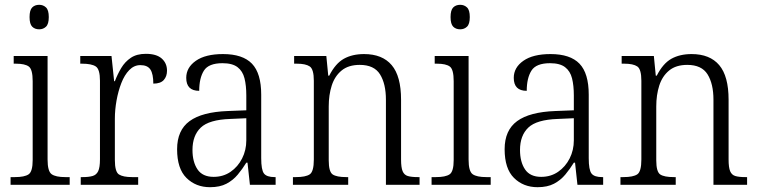

<svg xmlns="http://www.w3.org/2000/svg" viewBox="-20 -769 3155 799"><path d="M143 -647Q125 -647 114 -658Q103 -669 103 -698Q103 -727 114 -738Q125 -749 143 -749Q160 -749 171.5 -738Q183 -727 183 -698Q183 -669 171.5 -658Q160 -647 143 -647ZM24 0V-32H42Q82 -32 99 -43.5Q116 -55 116 -103V-431Q116 -480 100 -492Q84 -504 46 -504H37V-536H178V-105Q178 -56 195 -44Q212 -32 252 -32H270V0Z M316 0V-32H324Q349 -32 365 -36.5Q381 -41 388.5 -56.5Q396 -72 396 -106V-433Q396 -481 378.5 -492.5Q361 -504 321 -504H314V-536H444L455 -431H458Q469 -460 484.5 -486Q500 -512 524.5 -528.5Q549 -545 587 -545Q631 -545 653 -525.5Q675 -506 675 -475Q675 -451 661.5 -436Q648 -421 618 -421Q618 -461 606 -479.5Q594 -498 564 -498Q538 -498 518 -477.5Q498 -457 485 -423.5Q472 -390 465 -351Q458 -312 458 -275V-103Q458 -54 475 -43Q492 -32 530 -32H555V0Z M854 10Q795 10 756 -28.5Q717 -67 717 -148Q717 -227 769 -265Q821 -303 928 -307L1005 -310V-372Q1005 -413 997.5 -443Q990 -473 968.5 -489.5Q947 -506 906 -506Q848 -506 828.5 -475Q809 -444 809 -391Q755 -391 755 -445Q755 -488 795 -516Q835 -544 908 -544Q990 -544 1028.5 -504Q1067 -464 1067 -375V-111Q1067 -62 1078.5 -47Q1090 -32 1123 -32H1127V0H1020L1010 -92H1005Q989 -66 969.5 -42.5Q950 -19 922.5 -4.5Q895 10 854 10ZM869 -33Q909 -33 939.5 -54Q970 -75 987.5 -109.5Q1005 -144 1005 -185V-277L938 -274Q850 -271 815.5 -238Q781 -205 781 -145Q781 -95 802 -64Q823 -33 869 -33Z M1199 0V-32H1211Q1252 -32 1269 -43.5Q1286 -55 1286 -105V-433Q1286 -481 1269 -492.5Q1252 -504 1215 -504H1204V-536H1338L1346 -454H1350Q1376 -505 1411 -524.5Q1446 -544 1495 -544Q1571 -544 1610 -498Q1649 -452 1649 -354V-105Q1649 -72 1655.5 -56.5Q1662 -41 1677 -36.5Q1692 -32 1719 -32H1726V0H1586V-354Q1586 -420 1561.5 -459.5Q1537 -499 1477 -499Q1430 -499 1401.5 -475.5Q1373 -452 1360.5 -413Q1348 -374 1348 -326V-102Q1348 -54 1364.5 -43Q1381 -32 1421 -32H1429V0Z M1895 -647Q1877 -647 1866 -658Q1855 -669 1855 -698Q1855 -727 1866 -738Q1877 -749 1895 -749Q1912 -749 1923.5 -738Q1935 -727 1935 -698Q1935 -669 1923.5 -658Q1912 -647 1895 -647ZM1776 0V-32H1794Q1834 -32 1851 -43.5Q1868 -55 1868 -103V-431Q1868 -480 1852 -492Q1836 -504 1798 -504H1789V-536H1930V-105Q1930 -56 1947 -44Q1964 -32 2004 -32H2022V0Z M2217 10Q2158 10 2119 -28.5Q2080 -67 2080 -148Q2080 -227 2132 -265Q2184 -303 2291 -307L2368 -310V-372Q2368 -413 2360.5 -443Q2353 -473 2331.5 -489.5Q2310 -506 2269 -506Q2211 -506 2191.5 -475Q2172 -444 2172 -391Q2118 -391 2118 -445Q2118 -488 2158 -516Q2198 -544 2271 -544Q2353 -544 2391.5 -504Q2430 -464 2430 -375V-111Q2430 -62 2441.5 -47Q2453 -32 2486 -32H2490V0H2383L2373 -92H2368Q2352 -66 2332.5 -42.5Q2313 -19 2285.5 -4.5Q2258 10 2217 10ZM2232 -33Q2272 -33 2302.5 -54Q2333 -75 2350.5 -109.5Q2368 -144 2368 -185V-277L2301 -274Q2213 -271 2178.5 -238Q2144 -205 2144 -145Q2144 -95 2165 -64Q2186 -33 2232 -33Z M2562 0V-32H2574Q2615 -32 2632 -43.5Q2649 -55 2649 -105V-433Q2649 -481 2632 -492.5Q2615 -504 2578 -504H2567V-536H2701L2709 -454H2713Q2739 -505 2774 -524.5Q2809 -544 2858 -544Q2934 -544 2973 -498Q3012 -452 3012 -354V-105Q3012 -72 3018.5 -56.5Q3025 -41 3040 -36.5Q3055 -32 3082 -32H3089V0H2949V-354Q2949 -420 2924.5 -459.5Q2900 -499 2840 -499Q2793 -499 2764.5 -475.5Q2736 -452 2723.5 -413Q2711 -374 2711 -326V-102Q2711 -54 2727.5 -43Q2744 -32 2784 -32H2792V0Z"/></svg>

Font: Noto Serif Lao SemiCondensed Light
Style: Regular
Weight: 300
Width: 4
Designer: Monotype Design Team
Foundry: Monotype Imaging Inc.
Version: Version 2.003; ttfautohint (v1.8.4.7-5d5b)